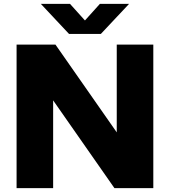

<svg xmlns="http://www.w3.org/2000/svg" viewBox="-20 -970 876 990"><path d="M582 -740H770.5V0H570L254 -452.5V0H65.5V-740H266L582 -287.5ZM495 -950H645.5L500 -795H336L190.5 -950H341L418 -864.5Z"/></svg>

Font: Encode Sans Semi Expanded ExBd
Style: Regular
Weight: 800
Width: 6
Designer: Multiple Designers
Foundry: Impallari Type
Version: Version 2.000